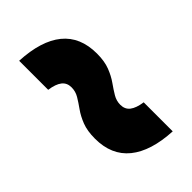

<svg xmlns="http://www.w3.org/2000/svg" viewBox="-11 -640 619 619"><g transform="rotate(45 298.5 -330.5)"><path d="M554 -424.8Q549.2 -330.2 508.9 -280.5Q468.6 -230.8 393.4 -230.8Q358.2 -230.8 333.8 -240.3Q309.4 -249.8 291.4 -262.7Q273.4 -275.6 257.5 -285.1Q241.6 -294.6 223 -294.6Q202.4 -294.6 191 -280Q179.6 -265.4 175.4 -235.6H43Q47.8 -331.2 87.9 -380.4Q128 -429.6 204 -429.6Q238.8 -429.6 263.2 -420.1Q287.6 -410.6 305.8 -397.7Q324 -384.8 339.9 -375.3Q355.8 -365.8 374 -365.8Q394.6 -365.8 406 -380.4Q417.4 -395 421.6 -424.8Z"/></g></svg>

Font: Work Sans
Style: Regular
Weight: 400
Designer: Wei Huang
Foundry: Wei Huang
Version: Version 2.006; ttfautohint (v1.8.1.43-b0c9)